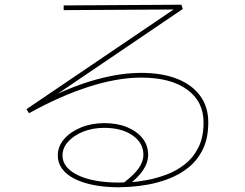

<svg xmlns="http://www.w3.org/2000/svg" viewBox="-20 -760 1040 814"><path d="M485 34Q425 34 377 24.5Q329 15 295 -2.5Q261 -20 243 -45Q225 -70 225 -101Q225 -139 251.5 -170Q278 -201 323 -219.5Q368 -238 422 -238Q477 -238 518.5 -221Q560 -204 584 -174Q608 -144 608 -104Q608 -70 586 -37.5Q564 -5 515 32L503 16Q549 -19 568.5 -47.5Q588 -76 588 -104Q588 -154 542 -186Q496 -218 422 -218Q373 -218 333 -202Q293 -186 269 -159.5Q245 -133 245 -101Q245 -49 310 -17.5Q375 14 485 14Q499 14 530.5 12.5Q562 11 602.5 3.5Q643 -4 685 -19.5Q727 -35 763 -63Q799 -91 821 -134.5Q843 -178 843 -241Q843 -330 773 -380.5Q703 -431 579 -431Q478 -431 357.5 -392.5Q237 -354 103 -280L92 -297L743 -738L749 -720L250 -717V-737L749 -740L755 -722L187 -337L183 -343Q293 -397 392.5 -424Q492 -451 579 -451Q667 -451 730.5 -426Q794 -401 828.5 -354Q863 -307 863 -241Q863 -173 839.5 -126Q816 -79 778 -49Q740 -19 695 -2Q650 15 607.5 22.5Q565 30 532 32Q499 34 485 34Z"/></svg>

Font: Murecho Thin
Style: Regular
Weight: 100
Designer: Neil Summerour
Foundry: Positype
Version: Version 1.010